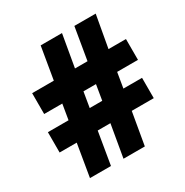

<svg xmlns="http://www.w3.org/2000/svg" viewBox="-164 -848 948 982"><g transform="rotate(-30 309.5 -357.0)"><path d="M480 -401H603V-524H500L534 -714H408L376 -524H302L335 -714H209L177 -524H49V-401H156L141 -311H19V-191H120L88 0H212L244 -191H319L286 0H412L445 -191H575V-311H465ZM266 -311 281 -401H355L340 -311Z"/></g></svg>

Font: Noto Sans Gujarati UI SemiCondensed Black
Style: Regular
Weight: 900
Width: 4
Designer: Jelle Bosma - Monotype Design Team, Universal Thirst
Foundry: Monotype Imaging Inc.
Version: Version 2.106